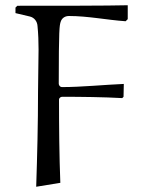

<svg xmlns="http://www.w3.org/2000/svg" viewBox="-20 -710 539 732"><path d="M125 -360C125 -239 122 -119 118 2L210 -13C206 -114 205 -229 205 -330C205 -337 212 -341 217 -341C288 -341 376 -340 446 -336L451 -341L452 -390C380 -387 290 -378 217 -378C208 -378 204 -386 204 -391C204 -602 207 -612 211 -626C216 -643 230 -649 243 -649C315 -649 387 -634 459 -629L467 -637V-690C394 -688 188 -688 46 -688L39 -681V-660L94 -647C111 -643 122 -628 123 -611C126 -581 127 -551 127 -521Z"/></svg>

Font: Neo Euler
Style: Euler
Weight: 500
Designer: Hermann Zapf
Version: Version 000.002